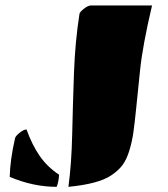

<svg xmlns="http://www.w3.org/2000/svg" viewBox="-20 -685 623 714"><path d="M234.4 9.8Q246.1 -75.7 248.5 -187.3Q251 -298.8 255.1 -414.3Q259.3 -529.8 275.4 -632.3Q275.4 -639.2 291.3 -651.9Q307.1 -664.6 317.9 -664.6H545.4Q510.3 -515.6 501 -424.8Q491.7 -334 486.3 -281.2Q481 -228.5 476.1 -193.4Q471.2 -158.2 460.9 -124.8Q450.7 -91.3 435.1 -70.6Q419.4 -49.8 392.6 -32.2Q345.7 -1 234.4 9.8ZM36.1 -171.4Q37.6 -178.7 53 -191.2Q68.4 -203.6 78.6 -203.6Q99.6 -145.5 127.7 -105Q155.8 -64.5 199.7 -35.2Q198.2 -9.3 190.9 9.8Q103.5 9.8 16.1 -27.3Q17.6 -90.8 36.1 -171.4Z"/></svg>

Font: Emblema One
Style: Regular
Weight: 400
Designer: Riccardo De Franceschi
Foundry: Riccardo De Franceschi
Version: Version 1.003